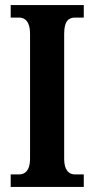

<svg xmlns="http://www.w3.org/2000/svg" viewBox="-20 -734 370 754"><path d="M22 0H309V-49H275C251 -49 232 -65 232 -110V-601C232 -651 249 -665 275 -665H309V-714H22V-665H55C77 -665 98 -651 98 -602V-110C98 -63 77 -49 55 -49H22Z"/></svg>

Font: Noto Serif Tamil ExtraCondensed
Style: Bold Italic
Weight: 700
Width: 2
Italic angle: -12°
Designer: Indian Type Foundry, Tom Grace, and the Monotype Design Team
Foundry: Monotype Imaging Inc.
Version: Version 2.003